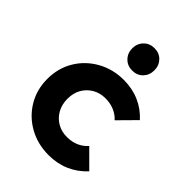

<svg xmlns="http://www.w3.org/2000/svg" viewBox="-208 -801 909 909"><g transform="rotate(45 246.0 -346.5)"><path d="M286 10Q212 10 153 -23Q94 -56 60 -113Q26 -170 26 -241Q26 -313 60 -370Q94 -427 153.5 -460.5Q213 -494 286 -494Q343 -494 391 -473Q439 -452 474 -413L390 -328Q371 -349 344.5 -360Q318 -371 286 -371Q250 -371 221.5 -354.5Q193 -338 176.5 -309.5Q160 -281 160 -242Q160 -204 176.5 -174.5Q193 -145 221.5 -128.5Q250 -112 286 -112Q319 -112 345.5 -123.5Q372 -135 391 -157L476 -72Q439 -32 391 -11Q343 10 286 10ZM282 -553Q250 -553 229 -574.5Q208 -596 208 -628Q208 -660 229 -681.5Q250 -703 282 -703Q315 -703 335.5 -681.5Q356 -660 356 -628Q356 -596 335.5 -574.5Q315 -553 282 -553Z"/></g></svg>

Font: Outfit SemiBold
Style: Regular
Weight: 600
Designer: Rodrigo Fuenzalida
Foundry: fragTYPE
Version: Version 1.100;gftools[0.9.27]